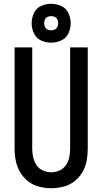

<svg xmlns="http://www.w3.org/2000/svg" viewBox="-20 -985 540 1013"><path d="M250 -760Q277 -760 303 -771.5Q329 -783 341 -809Q353 -835 353 -862Q353 -890 341 -916Q329 -942 303 -953.5Q277 -965 250 -965Q222 -965 196.5 -953.5Q171 -942 159 -916Q147 -890 147 -862Q147 -835 159 -809Q171 -783 196.5 -771.5Q222 -760 250 -760ZM250 -825Q240 -825 230.5 -829.5Q221 -834 217 -843.5Q213 -853 213 -862Q213 -872 217 -881.5Q221 -891 230.5 -895.5Q240 -900 250 -900Q260 -900 269.5 -895.5Q279 -891 283 -881.5Q287 -872 287 -862Q287 -853 283 -843.5Q279 -834 269.5 -829.5Q260 -825 250 -825ZM250 8Q282 8 314 0Q346 -8 372 -28Q398 -48 414.5 -76Q431 -104 437 -136Q443 -168 443 -200V-735H350V-200Q350 -178 345.5 -155.5Q341 -133 328 -114Q315 -95 294 -85.5Q273 -76 250 -76Q228 -76 206.5 -85.5Q185 -95 172.5 -114Q160 -133 155 -155.5Q150 -178 150 -200V-735H57V-200Q57 -168 63.5 -136Q70 -104 86.5 -76Q103 -48 129 -28Q155 -8 186.5 0Q218 8 250 8Z"/></svg>

Font: Iosevka SS08 Medium
Style: Regular
Weight: 500
Monospace: yes
Designer: Belleve Invis
Foundry: Belleve Invis
Version: Version 3.4.3; ttfautohint (v1.8.3)